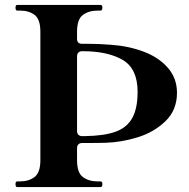

<svg xmlns="http://www.w3.org/2000/svg" viewBox="-20 -760 766 780"><path d="M699 -383Q699 -313 652.5 -268Q606 -223 540 -202.5Q474 -182 410 -180Q379 -179 327 -179H314Q304 -179 298.5 -173.5Q293 -168 293 -158V-109Q293 -58 317 -40.5Q341 -23 377 -23H388Q396 -23 396 -12Q396 0 388 0H50Q43 0 43 -12Q43 -23 50 -23H61Q97 -23 120.5 -41Q144 -59 144 -109V-631Q144 -682 120.5 -699.5Q97 -717 61 -717H50Q43 -717 43 -729Q43 -740 50 -740H388Q396 -740 396 -729Q396 -717 388 -717H377Q341 -717 317 -699.5Q293 -682 293 -631V-602Q293 -582 314 -582H340Q385 -582 432 -578Q503 -573 564 -550Q625 -527 662 -484.5Q699 -442 699 -383ZM539 -387Q539 -481 478.5 -516.5Q418 -552 316 -552H314Q304 -552 298.5 -546.5Q293 -541 293 -531V-228Q293 -218 298.5 -212.5Q304 -207 314 -207H324Q402 -208 448.5 -224.5Q495 -241 517 -280Q539 -319 539 -387Z"/></svg>

Font: Shippori Mincho B1 ExtraBold
Style: Regular
Weight: 800
Designer: FONTDASU
Foundry: FONTDASU / Google Inc. / but / Adobe
Version: Version 3.110; ttfautohint (v1.8.3)